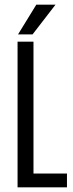

<svg xmlns="http://www.w3.org/2000/svg" viewBox="-20 -800 311 820"><path d="M123 -59H266V0H55V-622H123ZM217 -780 119 -653H57L135 -780Z"/></svg>

Font: Teko Light
Style: Regular
Weight: 300
Designer: Manushi Parikh, Jonny Pinhorn
Foundry: Indian Type Foundry
Version: Version 1.105;PS 1.0;hotconv 1.0.78;makeotf.lib2.5.61930; tt